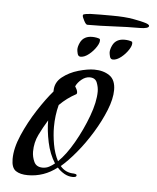

<svg xmlns="http://www.w3.org/2000/svg" viewBox="-42 -501 446 545"><g transform="rotate(5 181.5 -228.0)"><path d="M57 8Q35 8 22.5 -0.5Q10 -9 10 -34Q10 -65 26.5 -103Q43 -141 66 -176.5Q89 -212 109 -235V-237Q109 -261 128.5 -276.5Q148 -292 174 -299.5Q200 -307 219 -307Q245 -307 262.5 -295Q280 -283 280 -254Q280 -229 267 -196.5Q254 -164 233.5 -130.5Q213 -97 190 -69.5Q167 -42 148 -26Q163 -8 187 -8Q189 -8 192 -7Q195 -6 195 -4Q195 0 191.5 1Q188 2 185 2Q172 2 160.5 -4.5Q149 -11 140 -21Q103 8 57 8ZM139 -39Q161 -60 182.5 -97.5Q204 -135 219 -175.5Q234 -216 234 -246Q234 -258 229 -271Q224 -284 208 -284Q196 -284 185 -275Q174 -266 169 -255Q171 -252 173.5 -247Q176 -242 176 -238Q176 -234 174 -233Q161 -226 149.5 -217.5Q138 -209 127 -198Q123 -183 121 -167Q119 -151 119 -135Q119 -112 123.5 -86Q128 -60 139 -39ZM97 -17Q107 -17 115.5 -21.5Q124 -26 131 -32Q115 -57 108 -90Q101 -123 101 -152Q88 -131 77 -108.5Q66 -86 66 -60Q66 -45 72.5 -31Q79 -17 97 -17ZM269 -340Q262 -340 260 -348Q258 -356 258 -360Q258 -368 263 -379Q268 -390 278 -395Q286 -399 297 -399Q303 -399 309 -398Q315 -397 319 -395Q322 -387 313.5 -373.5Q305 -360 292.5 -350Q280 -340 269 -340ZM177 -340Q170 -340 168 -348Q166 -356 166 -360Q166 -368 171 -379Q176 -390 186 -395Q194 -399 205 -399Q211 -399 217 -398Q223 -397 227 -395Q230 -387 221.5 -373.5Q213 -360 200.5 -350Q188 -340 177 -340ZM188 -432Q184 -432 178.5 -442.5Q173 -453 173 -457L174 -460Q182 -463 195.5 -463.5Q209 -464 223 -464H255Q293 -464 317 -459.5Q341 -455 347 -453Q363 -449 363 -444Q363 -440 356 -438Q349 -436 338 -436Q301 -436 263.5 -434Q226 -432 188 -432Z"/></g></svg>

Font: Bonheur Royale
Style: Regular
Weight: 400
Designer: Robert E. Leuschke
Foundry: Robert E. Leuschke
Version: Version 1.010; ttfautohint (v1.8.3)